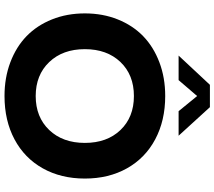

<svg xmlns="http://www.w3.org/2000/svg" viewBox="-70 -880 960 860"><g transform="rotate(90 410.0 -450.0)"><path d="M410.2 9.8Q327.6 9.8 258.8 -16.4Q189.9 -42.5 141.8 -89.1Q93.8 -135.7 66.9 -202.9Q40 -270 40 -350.1Q40 -430.2 66.9 -497.3Q93.8 -564.5 141.8 -611.1Q189.9 -657.7 258.8 -683.8Q327.6 -710 410.2 -710Q520 -710 604 -665.3Q688 -620.6 733.9 -538.8Q779.8 -457 779.8 -350.1Q779.8 -243.2 733.9 -161.4Q688 -79.6 604 -34.9Q520 9.8 410.2 9.8ZM258.1 -190.4Q315.9 -129.9 410.2 -129.9Q504.4 -129.9 562.3 -190.4Q620.1 -251 620.1 -350.1Q620.1 -449.2 562.5 -509.5Q504.9 -569.8 410.2 -569.8Q315.4 -569.8 257.8 -509.5Q200.2 -449.2 200.2 -350.1Q200.2 -251 258.1 -190.4ZM460 -910.2 587.9 -770H478L410.2 -853L338.9 -770H229L359.9 -910.2Z"/></g></svg>

Font: Gully
Style: Bold
Weight: 700
Designer: jaikishan Patel
Foundry: MagicType
Version: Version 1.000;Glyphs 3.2 (3242)